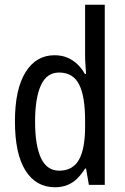

<svg xmlns="http://www.w3.org/2000/svg" viewBox="-20 -780 529 810"><path d="M212 10Q132 10 87.5 -60.5Q43 -131 43 -268Q43 -403 87.5 -475Q132 -547 210 -547Q239 -547 262.5 -537.5Q286 -528 305 -510.5Q324 -493 338 -468H343Q342 -488 340.5 -507.5Q339 -527 339 -543V-760H422V0H355L343 -69H339Q324 -45 306 -27Q288 -9 264.5 0.5Q241 10 212 10ZM230 -60Q287 -60 313 -106Q339 -152 339 -246V-272Q339 -374 313.5 -424Q288 -474 229 -474Q177 -474 152.5 -420Q128 -366 128 -267Q128 -166 153 -113Q178 -60 230 -60Z"/></svg>

Font: Noto Sans Display Condensed
Style: Regular
Weight: 400
Width: 3
Designer: Monotype Design Team
Foundry: Monotype Imaging Inc.
Version: Version 2.003